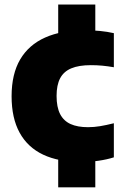

<svg xmlns="http://www.w3.org/2000/svg" viewBox="-20 -688 539 828"><path d="M330 10.5Q233 10.5 166.2 -21Q99.5 -52.5 64.8 -115.5Q30 -178.5 30 -273Q30 -369 67.2 -432Q104.5 -495 174.8 -526.2Q245 -557.5 345 -557.5Q380 -557.5 411.2 -554.5Q442.5 -551.5 471 -545V-398Q445 -402.5 421 -404.8Q397 -407 371.5 -407Q320 -407 287.2 -393.2Q254.5 -379.5 239.2 -350.2Q224 -321 224 -274.5Q224 -226 239.2 -196.2Q254.5 -166.5 284.5 -153Q314.5 -139.5 359.5 -139.5Q385.5 -139.5 411.2 -143.8Q437 -148 471 -156.5V-9.5Q441.5 0 405 5.2Q368.5 10.5 330 10.5ZM231 120V-26H391V120ZM231 -522.5V-668.5H391V-522.5Z"/></svg>

Font: Encode Sans Condensed Thin ExtraBold
Style: Regular
Weight: 800
Version: Version 3.002